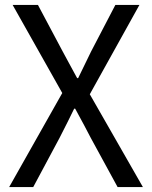

<svg xmlns="http://www.w3.org/2000/svg" viewBox="-20 -754 613 774"><path d="M17 0 231 -379 31 -734H133L233 -546Q241 -532 259.5 -497Q278 -462 291 -439H295Q337 -526 347 -546L445 -734H542L342 -374L556 0H454L346 -198Q324 -241 283 -316H279Q258 -272 220 -198L114 0Z"/></svg>

Font: Noto Sans SC
Style: Regular
Weight: 400
Designer: Ryoko NISHIZUKA  (kana, bopomofo & ideographs); Paul D. Hunt (Latin, Greek & Cyrillic); Sandoll Communications , Soo-you
Foundry: Adobe
Version: Version 2.002;hotconv 1.0.116;makeotfexe 2.5.65601